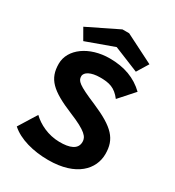

<svg xmlns="http://www.w3.org/2000/svg" viewBox="-194 -919 951 1045"><g transform="rotate(30 281.5 -397.0)"><path d="M113 -644 287 -707 444 -643 488 -715 308 -806H266L74 -712ZM271 12C447 12 525 -77 525 -172C525 -266 480 -315 336 -377C215 -428 199 -444 199 -473C199 -499 235 -519 292 -519C349 -519 386 -510 424 -460L507 -553C450 -608 378 -635 286 -635C158 -635 59 -564 59 -471C59 -376 107 -330 252 -270C364 -224 384 -198 384 -167C384 -120 339 -103 273 -104C203 -105 141 -136 102 -174L32 -61C86 -12 177 12 271 12Z"/></g></svg>

Font: Inconsolata SemiExpanded Black
Style: Regular
Weight: 900
Width: 6
Monospace: yes
Designer: Raph Levien, Cyreal, Brenton Simpson
Foundry: Raph Levien, Cyreal, Google
Version: Version 3.100